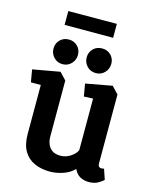

<svg xmlns="http://www.w3.org/2000/svg" viewBox="-119 -873 768 956"><g transform="rotate(15 265.5 -394.5)"><path d="M230 4Q185 4 150 -12Q115 -28 95.5 -61.5Q76 -95 76 -148V-401H25L14 -465L154 -490L188 -454V-167Q188 -145 194 -129.5Q200 -114 210 -104Q220 -94 233 -90Q246 -86 261 -86Q288 -86 312 -101.5Q336 -117 345 -137V-403L298 -401L287 -465L423 -490L457 -454V-100Q457 -87 462 -82.5Q467 -78 474 -78Q479 -78 483 -79Q487 -80 488 -80L506 -27Q500 -20 480 -8Q460 4 431 4Q406 4 386 -7Q366 -18 355 -43Q332 -19 297.5 -7.5Q263 4 230 4ZM325 -529Q297 -529 279 -548Q261 -567 261 -593Q261 -620 279 -638Q297 -656 325 -656Q352 -656 370 -638Q388 -620 388 -593Q388 -567 370 -548Q352 -529 325 -529ZM153 -529Q126 -529 108 -548Q90 -567 90 -593Q90 -620 108 -638Q126 -656 153 -656Q180 -656 198 -638Q216 -620 216 -593Q216 -567 198 -548Q180 -529 153 -529ZM113 -721V-792L363 -793V-721Z"/></g></svg>

Font: Kreon SemiBold
Style: Regular
Weight: 600
Designer: Julia Petretta
Foundry: Julia Petretta and Eli Heuer
Version: Version 2.002